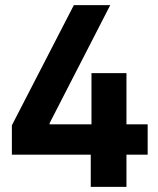

<svg xmlns="http://www.w3.org/2000/svg" viewBox="-20 -727 616 747"><path d="M26.2 -239.5 267.3 -707H408.9L173.1 -248V-243.2H554.5V-125.2H26.2ZM333.1 -159.4 335.9 -211.8V-442.4H472V0H333.1Z"/></svg>

Font: Pretendard GOV Variable
Style: Regular
Weight: 400
Designer: Base glyphs from Inter by Rasmus Andersson; Hangul glyphs from Noto Sans CJK(Source Han Sans) by Jang Soo-young and Kang
Foundry: Kil Hyung-jin
Version: Version 1.307;Glyphs 3.2 (3192)